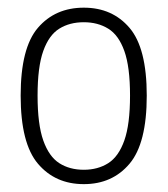

<svg xmlns="http://www.w3.org/2000/svg" viewBox="-20 -766 426 488"><path d="M193 -298Q120.5 -298 76.5 -349.8Q32.5 -401.5 32.5 -523Q32.5 -644.5 76.5 -695.5Q120.5 -746.5 193 -746.5Q265.5 -746.5 309.2 -695.2Q353 -644 353 -523Q353 -401.5 309.2 -349.8Q265.5 -298 193 -298ZM193 -334.5Q228.5 -334.5 255 -351.2Q281.5 -368 296 -409Q310.5 -450 310.5 -523Q310.5 -596 296 -636.5Q281.5 -677 255 -693.2Q228.5 -709.5 193 -709.5Q157 -709.5 130.8 -693.2Q104.5 -677 90 -636.5Q75.5 -596 75.5 -523Q75.5 -450 90 -409Q104.5 -368 130.8 -351.2Q157 -334.5 193 -334.5Z"/></svg>

Font: Encode Sans Condensed Condensed ExtraLight
Style: Regular
Weight: 200
Width: 3
Designer: Multiple Designers
Foundry: Impallari Type
Version: Version 3.000; ttfautohint (v1.8.3) -l 8 -r 50 -G 200 -x 14 